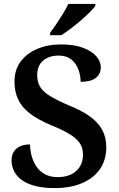

<svg xmlns="http://www.w3.org/2000/svg" viewBox="-20 -951 606 981"><path d="M260 10Q200 10 157.5 -1.5Q115 -13 89 -33Q63 -53 51 -78.5Q39 -104 39 -130Q39 -159 51.5 -177.5Q64 -196 85 -204.5Q106 -213 133 -213Q135 -163 152 -125Q169 -87 200 -66.5Q231 -46 273 -46Q335 -46 369.5 -77.5Q404 -109 404 -161Q404 -196 387 -220.5Q370 -245 334.5 -266.5Q299 -288 242 -311Q175 -339 133.5 -370.5Q92 -402 73 -442.5Q54 -483 54 -534Q54 -594 85 -636Q116 -678 170 -701Q224 -724 291 -724Q359 -724 404 -707Q449 -690 472 -663.5Q495 -637 495 -607Q495 -573 469.5 -553Q444 -533 392 -533Q392 -565 380.5 -596Q369 -627 344.5 -647Q320 -667 280 -667Q230 -667 200 -641Q170 -615 170 -567Q170 -534 184 -509Q198 -484 234 -461.5Q270 -439 333 -412Q398 -386 440 -355.5Q482 -325 502.5 -287Q523 -249 523 -199Q523 -134 491 -87.5Q459 -41 399.5 -15.5Q340 10 260 10ZM236 -784Q251 -803 268.5 -829Q286 -855 302.5 -882Q319 -909 329 -931H467V-921Q458 -908 438 -888Q418 -868 392.5 -846Q367 -824 341 -804.5Q315 -785 293 -771H236Z"/></svg>

Font: Noto Serif Hebrew SemiBold
Style: Regular
Weight: 600
Version: Version 2.003